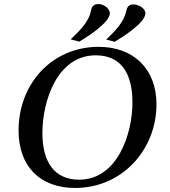

<svg xmlns="http://www.w3.org/2000/svg" viewBox="-20 -915 842 951"><path d="M72 -269C72 -92 177 16 352 16C584 16 755 -172 755 -399C755 -573 642 -683 469 -683C237 -683 72 -500 72 -269ZM190 -256C190 -414 263 -641 454 -641C585 -641 636 -545 636 -407C636 -251 561 -25 372 -25C249 -25 190 -113 190 -256ZM330 -720 373 -709C409 -730 524 -803 524 -849C524 -875 491 -895 468 -895C447 -895 435 -885 431 -864C420 -804 372 -761 330 -720ZM506 -719 548 -708C585 -730 700 -802 700 -849C700 -875 665 -893 642 -893C621 -893 610 -883 606 -863C594 -803 548 -760 506 -719Z"/></svg>

Font: KpRoman
Style: SemiboldItalic
Weight: 600
Italic angle: -11°
Version: Version 0.66